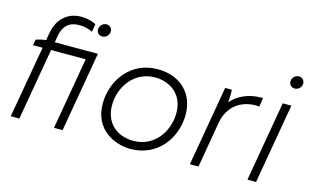

<svg xmlns="http://www.w3.org/2000/svg" viewBox="-88 -960 1948 1205"><g transform="rotate(15 886.5 -357.0)"><path d="M70 -505 63 -467H125L43 0H99L180 -467H405L324 0H380L470 -520H190L197 -562C209 -632 249 -664 310 -664C343 -664 373 -657 398 -644L407 -695C384 -709 344 -718 310 -718C223 -718 158 -662 142 -565L134 -519C113 -517 88 -511 70 -505ZM468 -632C490 -632 512 -650 512 -676C512 -696 497 -713 476 -713C452 -713 431 -693 431 -668C431 -648 446 -632 468 -632Z M821 4C998 4 1101 -142 1101 -293C1101 -428 1010 -524 858 -524C684 -524 580 -378 580 -227C580 -56 720 4 821 4ZM825 -50C712 -50 639 -123 639 -231C639 -351 720 -470 857 -470C954 -470 1042 -409 1042 -289C1042 -169 963 -50 825 -50Z M1207 0H1263L1314 -298C1333 -404 1409 -464 1513 -464C1520 -464 1527 -463 1534 -462L1543 -520H1533C1453 -520 1385 -491 1338 -438C1342 -468 1342 -500 1340 -520H1297Z M1581 0H1637L1727 -520H1671ZM1719 -629C1741 -629 1763 -647 1763 -673C1763 -693 1748 -710 1727 -710C1703 -710 1682 -690 1682 -665C1682 -645 1697 -629 1719 -629Z"/></g></svg>

Font: Fixel Display Light
Style: Italic
Weight: 300
Italic angle: -10°
Designer: AlfaBravo + MacPaw
Foundry: Kyrylo Tkachov, Marchela Mozhyna, Serhii Makarenko, Maria Weinstein, Zakhar Kryvoshyya
Version: Version 1.210;Glyphs 3.2 (3217)